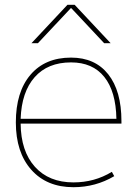

<svg xmlns="http://www.w3.org/2000/svg" viewBox="-20 -770 577 800"><path d="M441 -590H414L277 -736H275L138 -590H111L261 -750H291ZM66 -275H465Q463 -389 414.5 -449.5Q366 -510 276 -510Q179 -510 124.5 -448.5Q70 -387 66 -275ZM66 -255Q67 -140 125.5 -75Q184 -10 286 -10Q374 -10 446 -54L456 -36Q378 10 286 10Q175 10 110.5 -62.5Q46 -135 46 -260Q46 -387 107 -458.5Q168 -530 276 -530Q376 -530 431 -460.5Q486 -391 486 -265V-255Z"/></svg>

Font: M PLUS 1p Thin
Style: Regular
Weight: 250
Version: Version 1.062